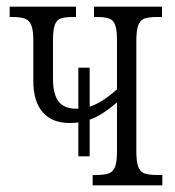

<svg xmlns="http://www.w3.org/2000/svg" viewBox="-20 -556 526 576"><path d="M467 -31V0H258V-31H266Q292 -31 305.5 -35.5Q319 -40 325 -55Q331 -70 331 -102V-249Q285 -209 249 -197V-87H215V-189Q207 -187 189 -187Q136 -187 108 -219.5Q80 -252 80 -312V-433Q80 -465 74 -480Q68 -495 55 -500Q42 -505 16 -505H9V-536H208V-505H200Q174 -505 162 -500.5Q150 -496 144.5 -481.5Q139 -467 139 -435V-319Q139 -274 155.5 -252Q172 -230 208 -230H215V-353H249V-236Q285 -247 331 -288V-434Q331 -466 325.5 -481Q320 -496 307.5 -500.5Q295 -505 270 -505H262V-536H466V-505H452Q427 -505 414 -500.5Q401 -496 395 -481Q389 -466 389 -434V-102Q389 -70 395 -55Q401 -40 414 -35.5Q427 -31 453 -31Z"/></svg>

Font: Noto Serif CondLight
Style: Regular
Weight: 300
Width: 3
Designer: Monotype Design Team
Foundry: Monotype Imaging Inc.
Version: Version 1.001